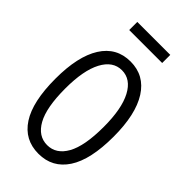

<svg xmlns="http://www.w3.org/2000/svg" viewBox="-245 -858 939 939"><g transform="rotate(45 225.0 -388.0)"><path d="M225 11Q128 11 76 -69Q24 -149 24 -308Q24 -462 76 -544.5Q128 -627 225 -627Q321 -627 373.5 -544.5Q426 -462 426 -308Q426 -149 373.5 -69Q321 11 225 11ZM225 -49Q287 -49 322.5 -112.5Q358 -176 358 -308Q358 -433 322.5 -500Q287 -567 225 -567Q163 -567 127.5 -500Q92 -433 92 -308Q92 -176 127.5 -112.5Q163 -49 225 -49ZM111 -731V-787H339V-731Z"/></g></svg>

Font: Inconsolata SemiCondensed
Style: Regular
Weight: 400
Width: 4
Monospace: yes
Designer: Raph Levien, Cyreal, Brenton Simpson
Foundry: Raph Levien, Cyreal, Google
Version: Version 3.000; ttfautohint (v1.8.2.53-6de2)